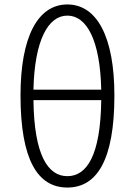

<svg xmlns="http://www.w3.org/2000/svg" viewBox="-20 -828 604 861"><path d="M282 13C415 13 493 -111 493 -400C493 -662 415 -808 282 -808C149 -808 72 -662 72 -400C72 -111 149 13 282 13ZM282 -38C196 -38 133 -130 130 -379H434C431 -130 369 -38 282 -38ZM130 -426C135 -650 197 -758 282 -758C368 -758 429 -650 434 -426Z"/></svg>

Font: Noto Sans CJK SC Light
Style: Regular
Weight: 300
Designer: Ryoko NISHIZUKA 西塚涼子 (kana, bopomofo & ideographs); Paul D. Hunt (Latin, Greek & Cyrillic); Sandoll Communications 산돌커뮤니
Foundry: Adobe
Version: Version 2.004;hotconv 1.0.118;makeotfexe 2.5.65603